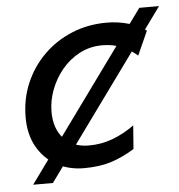

<svg xmlns="http://www.w3.org/2000/svg" viewBox="-47 -585 640 685"><g transform="rotate(-5 273.5 -243.0)"><path d="M476.6 -540.5H547.4L115.2 55.2H44.4ZM418.5 -124.5 412.1 -40.5Q368.7 -13.7 327.1 -0.7Q285.6 12.2 230.5 12.2Q176.3 12.2 132.8 -11.7Q89.4 -35.6 64 -80.1Q38.6 -124.5 38.6 -186Q38.6 -251.5 62.5 -307.9Q86.4 -364.3 129.6 -407.2Q172.9 -450.2 230.7 -474.1Q288.6 -498 356 -498Q397.5 -498 435.8 -486.6Q474.1 -475.1 496.6 -457L458 -371.1Q431.2 -394.5 400.9 -406.7Q370.6 -418.9 333 -418.9Q288.6 -418.9 251.7 -399.4Q214.8 -379.9 188.2 -347.7Q161.6 -315.4 147 -276.4Q132.3 -237.3 132.3 -198.2Q132.3 -137.2 165.3 -102.1Q198.2 -66.9 255.4 -66.9Q299.3 -66.9 339.6 -81.8Q379.9 -96.7 418.5 -124.5Z"/></g></svg>

Font: Andika
Style: Italic
Weight: 400
Italic angle: -14°
Designer: Victor Gaultney, Annie Olsen, Julie Remington, Don Collingsworth, Eric Hays, Becca Hirsbrunner
Foundry: SIL International
Version: Version 6.101